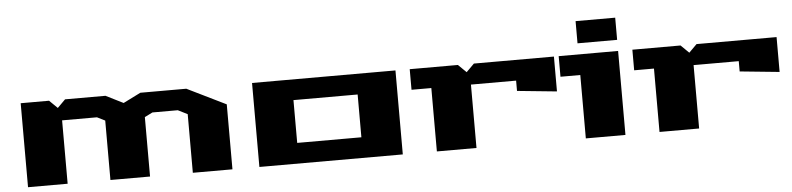

<svg xmlns="http://www.w3.org/2000/svg" viewBox="-45 -973 4979 1207"><g transform="rotate(-5 2445.0 -370.0)"><path d="M90 0V-530H269L320 -480L370 -530H625L735 -475L845 -530H1135L1380 -410V0H1130V-370L1070 -400H910L860 -375V0H610V-375L560 -400H340V0Z M1550 0V-530H2455V0ZM1800 -130H2205V-400H1800Z M2545 -400V-530H2849L2900 -480L2950 -530H3455V-310L3205 -335V-400H2920V0H2670V-400Z M3485 -400V-530H3860V0H3610V-400ZM3610 -600V-740H3860V-600Z M3950 -400V-530H4254L4305 -480L4355 -530H4860V-310L4610 -335V-400H4325V0H4075V-400Z"/></g></svg>

Font: Stalinist One
Style: Regular
Weight: 400
Designer: Jovanny Lemonad
Foundry: Alexey Maslov, Jovanny Lemonad
Version: Version 3.004